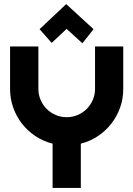

<svg xmlns="http://www.w3.org/2000/svg" viewBox="-20 -930 660 950"><path d="M379.9 0H240.2V-219.2Q193.8 -231 155 -256.8Q116.2 -282.7 88.4 -318.6Q60.5 -354.5 45.2 -398.2Q29.8 -441.9 29.8 -490.2V-700.2H169.9V-490.2Q169.9 -461.4 180.9 -435.8Q191.9 -410.2 210.9 -391.1Q230 -372.1 255.6 -361.1Q281.2 -350.1 310.1 -350.1Q338.9 -350.1 364.5 -361.1Q390.1 -372.1 409.2 -391.1Q428.2 -410.2 439.2 -435.8Q450.2 -461.4 450.2 -490.2V-700.2H589.8V-490.2Q589.8 -441.9 574.5 -398.2Q559.1 -354.5 531.2 -318.6Q503.4 -282.7 464.8 -256.8Q426.3 -231 379.9 -219.2ZM175.8 -785.6 307.6 -909.7 442.9 -785.6 387.7 -715.8 309.6 -787.1 235.8 -717.8Z"/></svg>

Font: Righteous
Style: Regular
Weight: 400
Version: Version 1.000